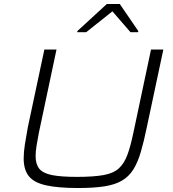

<svg xmlns="http://www.w3.org/2000/svg" viewBox="-20 -937 870 965"><path d="M373 8Q272 8 211.5 -5.5Q151 -19 125 -51.5Q99 -84 99 -141Q99 -172 105 -211Q111 -250 120 -298L203 -688H264L175 -268Q168 -232 163.5 -203.5Q159 -175 159 -152Q159 -112 177.5 -89Q196 -66 241.5 -57Q287 -48 367 -48Q450 -48 500 -57Q550 -66 577 -90.5Q604 -115 620 -158Q636 -201 650 -268L739 -688H801L718 -298Q703 -225 687.5 -172.5Q672 -120 650 -85Q628 -50 593.5 -29.5Q559 -9 505.5 -0.5Q452 8 373 8ZM368 -775 369 -781 517 -917H582L675 -781L674 -775H636L545 -880L413 -775Z"/></svg>

Font: Saira Expanded Light
Style: Italic
Weight: 300
Width: 7
Italic angle: -12°
Designer: Hector Gatti with collaboration of the Omnibus-Type team
Foundry: Omnibus-Type
Version: Version 1.101